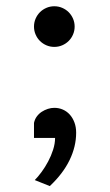

<svg xmlns="http://www.w3.org/2000/svg" viewBox="-20 -472 357 623"><path d="M90.3 -73.2Q92.8 -85 99.4 -94Q106 -103 115.2 -109.1Q124.5 -115.2 135.3 -118.7Q146 -122.1 156.2 -122.1Q170.9 -122.1 183.8 -116.5Q196.8 -110.8 206.3 -100.3Q215.8 -89.8 221.4 -75Q227.1 -60.1 227.1 -41.5Q227.1 3.4 205.8 47.4Q184.6 91.3 141.6 131.8L92.8 112.3Q103.5 101.6 115 85.9Q126.5 70.3 136.2 52Q146 33.7 152.3 13.9Q158.7 -5.9 158.7 -24.4H90.3ZM90.3 -385.7Q90.3 -399.4 95.5 -411.4Q100.6 -423.3 109.6 -432.4Q118.7 -441.4 130.6 -446.5Q142.6 -451.7 156.2 -451.7Q169.9 -451.7 181.9 -446.5Q193.8 -441.4 202.9 -432.4Q211.9 -423.3 217 -411.4Q222.2 -399.4 222.2 -385.7Q222.2 -372.1 217 -360.1Q211.9 -348.1 202.9 -339.1Q193.8 -330.1 181.9 -325Q169.9 -319.8 156.2 -319.8Q142.6 -319.8 130.6 -325Q118.7 -330.1 109.6 -339.1Q100.6 -348.1 95.5 -360.1Q90.3 -372.1 90.3 -385.7Z"/></svg>

Font: Andika Cyr
Style: Regular
Weight: 400
Designer: Victor Gaultney, Annie Olsen, Julie Remington, Don Collingsworth, Eric Hays, Becca Hirsbrunner
Foundry: SIL International
Version: Version 5.000